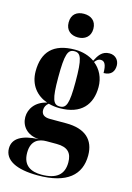

<svg xmlns="http://www.w3.org/2000/svg" viewBox="-158 -842 787 1148"><g transform="rotate(15 235.5 -268.5)"><path d="M214 -625C256 -625 291 -649 291 -698C291 -749 256 -771 214 -771C171 -771 138 -749 138 -698C138 -649 171 -625 214 -625ZM196 234C377 234 457 161 457 41C457 -55 399 -111 280 -111H180C144 -111 126 -125 126 -153C126 -170 134 -186 149 -197C171 -191 194 -188 218 -188C352 -188 411 -262 411 -370C411 -427 387 -476 346 -508C359 -525 369 -531 382 -531C407 -531 418 -509 418 -459C467 -459 483 -489 483 -522C483 -554 461 -582 423 -582C375 -582 356 -547 339 -514C307 -537 265 -550 218 -550C83 -550 23 -483 23 -365C23 -279 72 -224 138 -201C67 -185 34 -134 34 -84C34 -31 71 19 146 23C42 28 -12 61 -12 122C-12 195 63 234 196 234ZM216 -198C176 -198 163 -228 163 -363C163 -508 176 -540 217 -540C257 -540 270 -508 270 -364C270 -228 257 -198 216 -198ZM216 224C153 224 100 200 100 119C100 41 149 23 194 23H257C326 23 353 54 353 112C353 187 309 224 216 224Z"/></g></svg>

Font: Noto Serif Display ExtraCondensed Black
Style: Regular
Weight: 900
Width: 2
Designer: Monotype Design Team
Foundry: Monotype Imaging Inc.
Version: Version 2.009